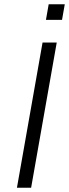

<svg xmlns="http://www.w3.org/2000/svg" viewBox="-20 -887 326 907"><path d="M60 0 181 -686H248L127 0ZM197 -793 210 -867H286L273 -793Z"/></svg>

Font: Archivo SemiExpanded ExtraLight
Style: Italic
Weight: 250
Width: 6
Italic angle: -10°
Designer: Hector Gatti
Foundry: Omnibus-Type
Version: Version 2.001